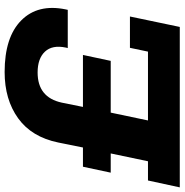

<svg xmlns="http://www.w3.org/2000/svg" viewBox="-30 -774 778 809"><g transform="rotate(-90 358.5 -369.0)"><path d="M-26 0 3 -134H84L117 -291H36L61 -408H142L163 -512Q186 -624 265 -681Q344 -738 460 -738Q607 -738 677.5 -668Q748 -598 724 -481L722 -472H561L563 -480Q575 -537 546 -568Q517 -599 458 -599Q353 -599 331 -497L313 -408H532L507 -291H289L256 -134H546L562 -210H694L650 0Z"/></g></svg>

Font: Mona Sans Expanded
Style: Bold Italic
Weight: 700
Width: 7
Italic angle: -11.7°
Designer: Deni Anggara
Foundry: GitHub
Version: Version 1.001;gftools[0.9.33]